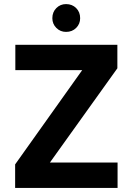

<svg xmlns="http://www.w3.org/2000/svg" viewBox="-20 -919 649 939"><path d="M54 0V-115L382 -576H55V-700H554V-585L224 -124H555V0ZM303 -763Q275 -763 255.5 -782.5Q236 -802 236 -830Q236 -860 255.5 -879.5Q275 -899 303 -899Q333 -899 352.5 -879.5Q372 -860 372 -830Q372 -802 352.5 -782.5Q333 -763 303 -763Z"/></svg>

Font: DM Sans 9pt Black
Style: Regular
Weight: 900
Version: Version 4.004;gftools[0.9.30]